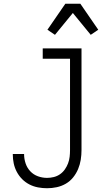

<svg xmlns="http://www.w3.org/2000/svg" viewBox="-20 -992 542 1020"><path d="M230 8Q206 8 182 3.5Q158 -1 136.5 -12Q115 -23 98 -40Q81 -57 69.5 -78.5Q58 -100 53 -123.5Q48 -147 48 -171V-174H108V-172Q108 -148 116 -124Q124 -100 141 -82Q158 -64 181.5 -55.5Q205 -47 230 -47Q248 -47 266 -51.5Q284 -56 299 -66.5Q314 -77 324.5 -92Q335 -107 341.5 -124Q348 -141 350 -159Q352 -177 352 -195V-680H207V-735H413V-195Q413 -169 409 -143.5Q405 -118 395 -94Q385 -70 368.5 -49.5Q352 -29 329.5 -16Q307 -3 281.5 2.5Q256 8 230 8ZM272 -807 232 -834 327 -972H407L502 -834L462 -807L367 -923Z"/></svg>

Font: Iosevka Curly Light
Style: Regular
Weight: 300
Monospace: yes
Designer: Belleve Invis
Foundry: Belleve Invis
Version: Version 22.1.2; ttfautohint (v1.8.4)